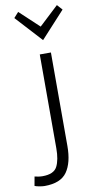

<svg xmlns="http://www.w3.org/2000/svg" viewBox="-167 -805 520 1035"><g transform="rotate(-10 93.0 -287.5)"><path d="M-10 187Q-21 187 -38 184Q-55 181 -64 177L-55 127Q-48 129 -35.5 131Q-23 133 -12 133Q50 133 68.5 97Q87 61 87 -2V-516H148V-4Q148 87 113 137Q78 187 -10 187ZM118 -589 -14 -733 12 -762 118 -663 224 -762 250 -733Z"/></g></svg>

Font: Ubuntu Sans Light
Style: Regular
Weight: 300
Designer: Dalton Maag Ltd
Foundry: Dalton Maag Ltd
Version: Version 1.006; ttfautohint (v1.8.4.7-5d5b)